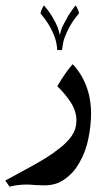

<svg xmlns="http://www.w3.org/2000/svg" viewBox="-80 -476 419 721"><path d="M223 -196Q262 -132 262 -50Q262 -6 252 44Q242 94 218 135Q197 173 164 196Q146 209 127.5 214.5Q109 220 86 220L54 219Q32 217 21 217Q-13 217 -44 225L-60 202L41 147Q106 111 138 85Q172 60 189.5 34Q207 8 207 -23Q207 -63 180 -100Q159 -130 135 -152Q166 -205 193 -235Q207 -221 223 -196ZM164 -338Q157 -323 153 -288H135Q133 -316 126 -335Q110 -381 72 -426Q76 -442 85 -456Q112 -424 124 -399Q128 -393 131.5 -384.5Q135 -376 137 -372L145 -345Q148 -360 153 -373Q166 -399 170 -405Q179 -424 204 -456Q214 -440 217 -426Q182 -386 164 -338Z"/></svg>

Font: Mirza Medium
Style: Regular
Weight: 500
Designer: Arabic design by Kourosh Beigpour, Latin design by Eduardo Tunni, engineering by Lasse Fister
Version: Version 1.0010g